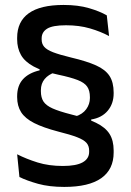

<svg xmlns="http://www.w3.org/2000/svg" viewBox="-20 -670 516 756"><path d="M339.5 -183 276 -211Q305 -220 319.5 -240Q334 -260 334 -284V-287.5Q334 -313.5 323.2 -329Q312.5 -344.5 285.5 -355Q258.5 -365.5 209 -376Q148 -389 112.8 -408Q77.5 -427 62.5 -453.8Q47.5 -480.5 47.5 -515.5V-521Q47.5 -585 93.2 -617.8Q139 -650.5 230 -650.5Q287.5 -650.5 330.2 -638Q373 -625.5 400.5 -609.5L409.5 -528Q376 -546 334 -558.2Q292 -570.5 240 -570.5Q187 -570.5 165.5 -557Q144 -543.5 144 -519V-514Q144 -497.5 154 -485.8Q164 -474 189.2 -464.2Q214.5 -454.5 260 -443.5Q321.5 -429 358.2 -412.5Q395 -396 411.2 -371Q427.5 -346 427.5 -305.5V-302.5Q427.5 -261.5 404 -233.8Q380.5 -206 339 -199.5ZM135.5 -408.5 197 -385.5Q170.5 -376.5 155.8 -358.8Q141 -341 141 -315V-310.5Q141 -286 151.2 -270.2Q161.5 -254.5 187.2 -243Q213 -231.5 260 -219.5Q321.5 -204.5 358.2 -186.5Q395 -168.5 411.2 -142.8Q427.5 -117 427.5 -77.5V-69.5Q427.5 -3 378.8 31.5Q330 66 233 66Q174 66 130 53.8Q86 41.5 56.5 27L47.5 -62.5Q84 -44 128.2 -30.2Q172.5 -16.5 227.5 -16.5Q280 -16.5 305.5 -30.8Q331 -45 331 -72V-77Q331 -95.5 320.5 -107.5Q310 -119.5 283.5 -129.8Q257 -140 209 -152Q150 -167.5 114.5 -185.5Q79 -203.5 63.2 -228.2Q47.5 -253 47.5 -287.5V-291Q47.5 -332.5 70.2 -357.8Q93 -383 136 -393Z"/></svg>

Font: Anek Kannada Medium
Style: Regular
Weight: 500
Designer: Vaishnavi Murthy, Maithili Shingre (Kannada) & Yesha Goshar (Latin)
Foundry: Ek Type
Version: Version 1.003